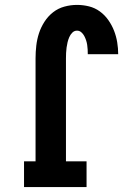

<svg xmlns="http://www.w3.org/2000/svg" viewBox="-20 -763 540 783"><path d="M78 0V-105H125V-525Q125 -551 128 -577Q131 -603 139 -627.5Q147 -652 161.5 -674.5Q176 -697 196.5 -713Q217 -729 242.5 -736Q268 -743 294 -743Q319 -743 343 -737Q367 -731 387 -716.5Q407 -702 421.5 -681.5Q436 -661 445 -638Q454 -615 458 -590.5Q462 -566 462 -542H338Q338 -551 337.5 -561Q337 -571 335.5 -580.5Q334 -590 331 -599Q328 -608 323.5 -616.5Q319 -625 311.5 -631.5Q304 -638 294 -638Q283 -638 275 -630Q267 -622 262.5 -611.5Q258 -601 255.5 -590.5Q253 -580 251.5 -569Q250 -558 249.5 -547Q249 -536 249 -525V-105H333V0Z"/></svg>

Font: Iosevka Curly Slab Extrabold
Style: Regular
Weight: 800
Monospace: yes
Designer: Belleve Invis
Foundry: Belleve Invis
Version: Version 22.1.2; ttfautohint (v1.8.4)